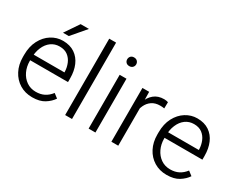

<svg xmlns="http://www.w3.org/2000/svg" viewBox="-94 -1187 2029 1633"><g transform="rotate(30 920.5 -370.0)"><path d="M282.7 9.8Q212.9 9.8 158.9 -23.4Q105 -56.6 74.7 -115Q44.4 -173.3 44.4 -248V-269.5Q44.4 -352.1 76.2 -412.4Q107.9 -472.7 159.9 -505.4Q211.9 -538.1 272 -538.1Q341.8 -538.1 388.9 -506.1Q436 -474.1 459.7 -418.7Q483.4 -363.3 483.4 -292V-254.9H85V-311H416V-317.4Q414.6 -359.4 398.9 -397Q383.3 -434.6 352.1 -458.3Q320.8 -481.9 272 -481.9Q224.6 -481.9 188.5 -455.6Q152.3 -429.2 132.1 -381.3Q111.8 -333.5 111.8 -269.5V-248Q111.8 -192.4 133.5 -146.5Q155.3 -100.6 194.6 -73.2Q233.9 -45.9 286.1 -45.9Q333 -45.9 368.4 -64Q403.8 -82 431.6 -118.2L473.1 -86.4Q447.8 -47.9 401.9 -19Q356 9.8 282.7 9.8ZM330.1 -735.4H411.6L293.5 -597.2H236.3Z M669.9 0H602.5V-750H669.9Z M866.2 -717.8Q886.7 -717.8 898.7 -705.3Q910.6 -692.9 910.6 -674.8Q910.6 -657.7 898.7 -645.3Q886.7 -632.8 866.2 -632.8Q845.2 -632.8 833.7 -645.3Q822.3 -657.7 822.3 -674.8Q822.3 -692.4 833.7 -705.1Q845.2 -717.8 866.2 -717.8ZM899.9 0H833V-528.3H899.9Z M1124 0H1056.6V-528.3H1122.6L1124 -441.9ZM1304.2 -470.2Q1293.5 -472.2 1284.2 -472.9Q1274.9 -473.6 1263.2 -473.6Q1215.3 -473.6 1182.9 -451.4Q1150.4 -429.2 1133.1 -391.1Q1115.7 -353 1113.3 -305.7L1090.3 -295.9Q1090.3 -363.8 1109.1 -418.5Q1127.9 -473.1 1166.7 -505.6Q1205.6 -538.1 1266.1 -538.1Q1276.4 -538.1 1288.1 -536.1Q1299.8 -534.2 1305.2 -531.7Z M1602.5 9.8Q1532.7 9.8 1478.8 -23.4Q1424.8 -56.6 1394.5 -115Q1364.3 -173.3 1364.3 -248V-269.5Q1364.3 -352.1 1396 -412.4Q1427.7 -472.7 1479.7 -505.4Q1531.7 -538.1 1591.8 -538.1Q1661.6 -538.1 1708.7 -506.1Q1755.9 -474.1 1779.5 -418.7Q1803.2 -363.3 1803.2 -292V-254.9H1404.8V-311H1735.8V-317.4Q1734.4 -359.4 1718.8 -397Q1703.1 -434.6 1671.9 -458.3Q1640.6 -481.9 1591.8 -481.9Q1544.4 -481.9 1508.3 -455.6Q1472.2 -429.2 1451.9 -381.3Q1431.6 -333.5 1431.6 -269.5V-248Q1431.6 -192.4 1453.4 -146.5Q1475.1 -100.6 1514.4 -73.2Q1553.7 -45.9 1606 -45.9Q1652.8 -45.9 1688.2 -64Q1723.6 -82 1751.5 -118.2L1793 -86.4Q1767.6 -47.9 1721.7 -19Q1675.8 9.8 1602.5 9.8Z"/></g></svg>

Font: Heebo Light
Style: Regular
Weight: 300
Designer: Oded Ezer
Foundry: Ezer Type House
Version: Version 3.100